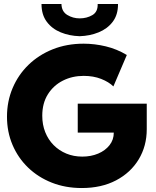

<svg xmlns="http://www.w3.org/2000/svg" viewBox="-20 -950 796 978"><path d="M396.5 7.8Q313 7.8 243.4 -19.8Q173.8 -47.4 122.8 -96.7Q71.8 -146 43.7 -212.2Q15.6 -278.3 15.6 -355.5Q15.6 -433.6 44.2 -501.2Q72.8 -568.8 125 -619.6Q177.2 -670.4 248.8 -699Q320.3 -727.5 406.2 -727.5Q461.9 -727.5 518.8 -713.9Q575.7 -700.2 626 -669.9L557.6 -509.8Q534.2 -532.7 495.1 -548.1Q456.1 -563.5 406.2 -563.5Q348.1 -563.5 300.3 -539.3Q252.4 -515.1 223.9 -469.7Q195.3 -424.3 195.3 -360.4Q195.3 -314.9 210.4 -276.9Q225.6 -238.8 253.2 -210.9Q280.8 -183.1 317.9 -167.7Q355 -152.3 399.4 -152.3Q443.8 -152.3 480.2 -167.7Q516.6 -183.1 538.1 -210.7Q559.6 -238.3 559.6 -274.4H376V-421.9H727.5V-292Q727.5 -206.1 686.5 -138.2Q645.5 -70.3 571 -31.2Q496.6 7.8 396.5 7.8ZM385.7 -765.6Q333.5 -767.1 289.3 -785.2Q245.1 -803.2 218.3 -839.1Q191.4 -875 191.4 -929.7H293Q293.9 -891.1 322.8 -873.8Q351.6 -856.4 385.7 -856.4Q421.9 -856.4 450.4 -873Q479 -889.6 477.5 -929.7H581.1Q581.5 -875 554.2 -839.1Q526.9 -803.2 482.2 -785.2Q437.5 -767.1 385.7 -765.6Z"/></svg>

Font: Reddit Sans Black
Style: Regular
Weight: 900
Version: Version 1.014